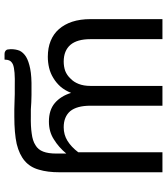

<svg xmlns="http://www.w3.org/2000/svg" viewBox="36 -584 749 862"><g transform="rotate(90 411.0 -152.5)"><path d="M752.9 -506.8Q752.9 -390.6 752.9 -44.9Q752.9 9.8 741.2 47.9Q730.5 86.9 702.1 111.3Q673.8 135.7 626 147.5Q577.1 158.2 502.9 158.2Q487.3 158.2 469.7 158.2Q452.1 158.2 434.6 157.2Q418 157.2 401.4 156.2Q383.8 156.2 369.1 156.2Q330.1 155.3 306.6 157.2Q282.2 159.2 269.5 164.1Q256.8 169.9 252 178.7Q247.1 188.5 247.1 202.1Q238.3 202.1 221.7 202.1Q214.8 202.1 210 199.2Q206.1 197.3 203.1 192.4Q201.2 188.5 201.2 183.6Q200.2 178.7 200.2 173.8Q200.2 152.3 207 134.8Q214.8 118.2 234.4 105.5Q253.9 93.8 288.1 86.9Q322.3 80.1 377.9 81.1Q390.6 81.1 406.2 81.1Q421.9 82 438.5 82Q454.1 83 470.7 84Q486.3 84 501 84Q546.9 85 579.1 80.1Q611.3 76.2 630.9 63.5Q651.4 51.8 660.2 28.3Q668.9 5.9 668.9 -30.3Q668.9 -45.9 668.9 -75.2Q640.6 -41 605.5 -19.5Q571.3 2.9 525.4 2.9Q473.6 2.9 442.4 -23.4Q411.1 -49.8 396.5 -96.7Q385.7 -69.3 368.2 -48.8Q350.6 -29.3 329.1 -16.6Q308.6 -3.9 284.2 2Q259.8 7.8 234.4 7.8Q194.3 7.8 163.1 -4.9Q131.8 -17.6 110.4 -42Q88.9 -66.4 77.1 -101.6Q65.4 -137.7 65.4 -183.6Q65.4 -229.5 65.4 -322.3Q65.4 -368.2 65.4 -506.8Q87.9 -506.8 155.3 -506.8Q155.3 -425.8 155.3 -183.6Q155.3 -124 180.7 -93.8Q207 -63.5 255.9 -63.5Q278.3 -63.5 297.9 -70.3Q317.4 -78.1 332 -93.8Q347.7 -108.4 356.4 -130.9Q365.2 -153.3 365.2 -183.6Q365.2 -291 365.2 -506.8Q387.7 -506.8 454.1 -506.8Q454.1 -425.8 454.1 -183.6Q454.1 -123 478.5 -92.8Q503.9 -63.5 550.8 -63.5Q584 -63.5 611.3 -80.1Q639.6 -97.7 663.1 -128.9Q663.1 -254.9 663.1 -506.8Q685.5 -506.8 752.9 -506.8Z"/></g></svg>

Font: Lato
Style: Regular
Weight: 400
Designer: Lukasz Dziedzic with Adam Twardoch and Botio Nikoltchev
Version: Version 2.015; 2015-08-06; http://www.latofonts.com/